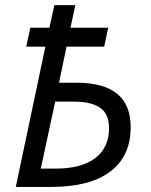

<svg xmlns="http://www.w3.org/2000/svg" viewBox="-20 -734 593 754"><path d="M196.8 -71.8Q299.8 -71.8 354 -113Q408.2 -154.3 408.2 -231Q408.2 -286.6 373.3 -310.8Q338.4 -335 269 -335H196.8L140.1 -71.8ZM280.8 -409.2Q493.2 -409.2 493.2 -234.9Q493.2 -121.1 413.3 -60.5Q333.5 0 182.1 0H42L158.2 -550.8H83L99.1 -625H173.8L193.8 -713.9H275.9L256.8 -625H404.8L389.2 -550.8H241.2L211.9 -409.2Z"/></svg>

Font: OpenSans-Italic
Style: Italic
Weight: 400
Italic angle: -12°
Foundry: Ascender Corporation
Version: Version 1.10